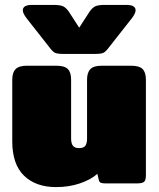

<svg xmlns="http://www.w3.org/2000/svg" viewBox="-20 -748 650 783"><path d="M180 -557 88 -674Q73 -694 73 -706Q73 -717 82.5 -722.5Q92 -728 109 -728H198Q226 -728 238 -722Q250 -716 261 -700L303 -635L345 -700Q356 -716 368 -722Q380 -728 408 -728H497Q514 -728 523.5 -722.5Q533 -717 533 -706Q533 -694 518 -674L426 -557Q412 -538 402.5 -533Q393 -528 365 -528H241Q213 -528 203.5 -533Q194 -538 180 -557ZM30 -172V-423Q30 -452 43.5 -466Q57 -480 90 -480H209Q243 -480 256.5 -466.5Q270 -453 270 -423V-183Q270 -163 277.5 -153.5Q285 -144 302 -144Q321 -144 328 -153.5Q335 -163 335 -183V-423Q335 -452 348.5 -466Q362 -480 395 -480H514Q548 -480 561.5 -466.5Q575 -453 575 -423V-33Q575 -13 567.5 -6.5Q560 0 537 0H411Q398 0 391.5 -2.5Q385 -5 383 -14L377 -39Q350 -15 305.5 0Q261 15 209 15Q126 15 78 -31.5Q30 -78 30 -172Z"/></svg>

Font: Mitr
Style: Bold
Weight: 700
Designer: Thanarat Vachiruckul
Foundry: Cadson Demak
Version: Version 1.002